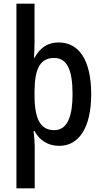

<svg xmlns="http://www.w3.org/2000/svg" viewBox="-20 -780 557 1040"><path d="M474 -270C474 -452 409 -550 298 -550C239 -550 198 -523 167 -467H164C166 -493 167 -524 167 -551V-760H69V240H168V9C168 -11 165 -42 162 -70H167C194 -20 240 10 301 10C409 10 474 -91 474 -270ZM373 -270C373 -156 348 -75 274 -75C198 -75 167 -136 167 -266V-287C168 -410 199 -466 273 -466C342 -466 373 -404 373 -270Z"/></svg>

Font: Noto Sans Thai Cond Med
Style: Regular
Weight: 500
Width: 3
Designer: Monotype Design Team
Foundry: Monotype Imaging Inc.
Version: Version 2.002